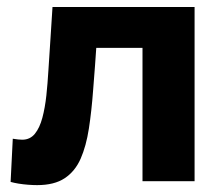

<svg xmlns="http://www.w3.org/2000/svg" viewBox="-20 -519 635 550"><path d="M86.4 11.3Q74.4 11.3 60.3 10.2Q46.2 9.1 33.1 7Q20 4.8 10.4 2.1L16.6 -121.6Q24.4 -120.2 31.8 -119.5Q39.2 -118.8 43.6 -118.8Q66.2 -118.8 80 -135.9Q93.8 -153 101.4 -181.8Q109 -210.5 112.8 -245.5Q116.5 -280.6 118.6 -316.5Q121.5 -363.5 124.7 -410Q127.8 -456.4 130.4 -499H537.4Q537.4 -463.3 537.4 -428.7Q537.4 -394 537.4 -354.8Q537.4 -315.5 537.4 -266V-216Q537.4 -154 537.4 -103.8Q537.4 -53.7 537.4 0H388.2Q388.2 -53.7 388.2 -103.8Q388.2 -154 388.2 -216V-266Q388.2 -311.2 388.2 -346.1Q388.2 -380.9 388.2 -411.7Q388.2 -442.5 388.2 -475.3L476.7 -381.8H192L262.5 -475.3Q260 -442.6 257.4 -405.3Q254.9 -368.1 252.2 -331.2Q249.5 -294.3 246.8 -261.2Q242.3 -200.6 234.6 -150.6Q226.9 -100.6 211 -64.4Q195 -28.1 165.2 -8.4Q135.5 11.3 86.4 11.3Z"/></svg>

Font: Commissioner Thin
Style: Regular
Weight: 100
Designer: Kostas Bartsokas
Foundry: Kostas Bartsokas
Version: Version 1.001;gftools[0.9.23]